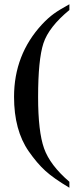

<svg xmlns="http://www.w3.org/2000/svg" viewBox="-20 -714 373 902"><path d="M306 140V168Q232 124 193 88.5Q154 53 115 -3Q46 -102 46 -259Q46 -457 177 -599Q206 -630 233 -649.5Q260 -669 306 -694V-667Q209 -587 184 -510.5Q159 -434 159 -258Q159 -96 187 -17Q215 62 306 140Z"/></svg>

Font: STIX
Style: Bold
Weight: 700
Designer: MicroPress Inc., with final additions and corrections provided by Coen Hoffman, Elsevier (retired)
Version: Version 1.1.1